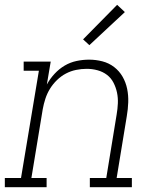

<svg xmlns="http://www.w3.org/2000/svg" viewBox="-35 -775 655 795"><path d="M-15 0V-38H52L126 -482H63V-520H175L159 -425Q172 -449 191 -469.5Q210 -490 233 -503.5Q256 -517 282 -522.5Q308 -528 334 -528Q362 -528 389 -521Q416 -514 437.5 -497.5Q459 -481 472.5 -457.5Q486 -434 491.5 -407Q497 -380 496 -351.5Q495 -323 490 -294L448 -38H511V0H337V-38H405L448 -301Q452 -324 453 -347Q454 -370 449.5 -391.5Q445 -413 435 -432.5Q425 -452 408 -465Q391 -478 369 -484Q347 -490 324 -490Q302 -490 280 -485.5Q258 -481 238 -470.5Q218 -460 201 -443.5Q184 -427 172 -407.5Q160 -388 153 -366.5Q146 -345 142 -323L95 -38H158V0ZM335 -588 309 -612 450 -755 482 -725Z"/></svg>

Font: Iosevka Etoile XLtObl
Style: Regular
Weight: 200
Italic angle: -9°
Designer: Belleve Invis
Foundry: Belleve Invis
Version: Version 15.5.2; ttfautohint (v1.8.4)